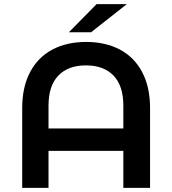

<svg xmlns="http://www.w3.org/2000/svg" viewBox="-20 -914 838 934"><path d="M710 -388V0H580V-180H216V0H88V-388Q88 -491 126.5 -563.5Q165 -636 235 -673Q305 -710 399 -710Q493 -710 563 -673Q633 -636 671.5 -563.5Q710 -491 710 -388ZM580 -289V-400Q580 -497 532 -546.5Q484 -596 398 -596Q312 -596 264 -546.5Q216 -497 216 -400V-289ZM450 -894H597L423 -757H315Z"/></svg>

Font: Montserrat Alternates SemiBold
Style: Regular
Weight: 600
Designer: Julieta Ulanovsky
Foundry: Julieta Ulanovsky
Version: Version 7.200